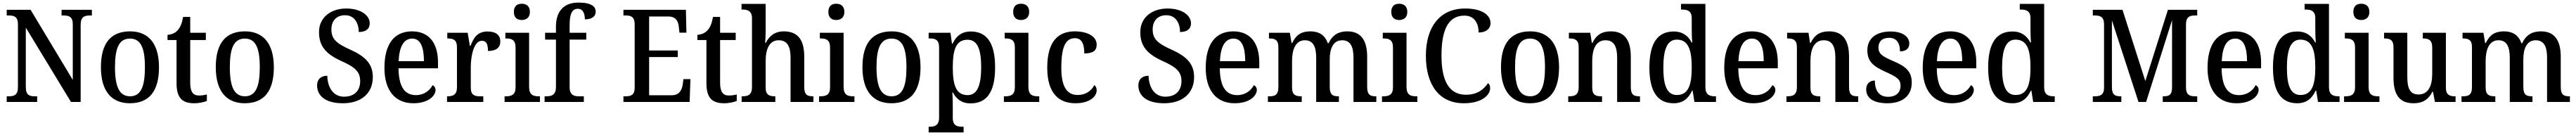

<svg xmlns="http://www.w3.org/2000/svg" viewBox="-20 -790 19959 1046"><path d="M32 0H268V-44H249C209 -44 180 -53 180 -115V-576L530 0H605V-599C605 -659 635 -670 674 -670H692V-714H457V-670H475C513 -670 544 -660 544 -603V-171L217 -714H32V-670H50C88 -670 119 -661 119 -603V-115C119 -53 89 -44 48 -44H32Z M986 10C1134 10 1212 -81 1212 -269C1212 -456 1127 -547 989 -547C839 -547 762 -456 762 -269C762 -81 847 10 986 10ZM988 -44C903 -44 871 -122 871 -269C871 -417 902 -491 987 -491C1072 -491 1103 -417 1103 -269C1103 -122 1073 -44 988 -44Z M1485 10C1526 10 1565 0 1583 -8V-58C1563 -53 1544 -50 1520 -50C1477 -50 1454 -79 1454 -147V-480H1575V-536H1454V-659H1399C1390 -608 1377 -578 1357 -556C1338 -534 1309 -522 1278 -520V-480H1348V-146C1348 -30 1393 10 1485 10Z M1876 10C2024 10 2102 -81 2102 -269C2102 -456 2017 -547 1879 -547C1729 -547 1652 -456 1652 -269C1652 -81 1737 10 1876 10ZM1878 -44C1793 -44 1761 -122 1761 -269C1761 -417 1792 -491 1877 -491C1962 -491 1993 -417 1993 -269C1993 -122 1963 -44 1878 -44Z M2637 10C2777 10 2869 -65 2869 -193C2869 -296 2810 -353 2695 -405C2582 -455 2548 -491 2548 -562C2548 -630 2588 -672 2654 -672C2729 -672 2760 -607 2760 -542C2815 -542 2845 -566 2845 -610C2845 -667 2781 -724 2663 -724C2542 -724 2452 -654 2452 -541C2452 -434 2504 -373 2621 -319C2727 -272 2771 -237 2771 -162C2771 -86 2725 -41 2646 -41C2564 -41 2519 -109 2516 -203C2469 -203 2437 -177 2437 -129C2437 -51 2497 10 2637 10Z M3183 10C3302 10 3355 -50 3355 -93C3355 -112 3344 -125 3332 -130C3310 -89 3267 -53 3203 -53C3116 -53 3070 -117 3068 -261H3374V-306C3374 -464 3298 -547 3173 -547C3037 -547 2959 -452 2959 -264C2959 -91 3040 10 3183 10ZM3265 -316H3069C3074 -429 3109 -491 3174 -491C3240 -491 3265 -422 3265 -316Z M3444 0H3725V-44H3699C3660 -44 3628 -52 3628 -111V-271C3628 -353 3651 -474 3713 -474C3749 -474 3761 -450 3761 -395C3827 -395 3857 -423 3857 -469C3857 -516 3825 -546 3759 -546C3680 -546 3651 -499 3626 -435H3621L3604 -536H3446V-492H3449C3490 -492 3521 -483 3521 -424V-116C3521 -53 3489 -44 3447 -44H3444Z M4023 -635C4057 -635 4086 -653 4086 -698C4086 -744 4057 -761 4023 -761C3988 -761 3962 -744 3962 -698C3962 -653 3988 -635 4023 -635ZM3890 0H4164V-44H4153C4111 -44 4080 -55 4080 -117V-536H3896V-492H3904C3944 -492 3975 -481 3975 -423V-113C3975 -55 3943 -44 3902 -44H3890Z M4200 0H4504V-44H4466C4428 -44 4394 -53 4394 -115V-483H4523V-536H4394V-594C4394 -679 4411 -722 4458 -722C4501 -722 4512 -678 4512 -640C4568 -640 4596 -664 4596 -699C4596 -739 4564 -770 4462 -770C4349 -770 4288 -703 4288 -583V-536H4204V-483H4288V-115C4288 -53 4252 -44 4215 -44H4200Z M4811 0H5324L5330 -177H5276L5270 -133C5263 -89 5241 -52 5185 -52H5010V-348H5232V-399H5010V-662H5161C5216 -662 5236 -626 5240 -581L5245 -537H5299L5295 -714H4811V-670H4830C4868 -670 4898 -661 4898 -601V-108C4898 -55 4869 -44 4831 -44H4811Z M5591 10C5632 10 5671 0 5689 -8V-58C5669 -53 5650 -50 5626 -50C5583 -50 5560 -79 5560 -147V-480H5681V-536H5560V-659H5505C5496 -608 5483 -578 5463 -556C5444 -534 5415 -522 5384 -520V-480H5454V-146C5454 -30 5499 10 5591 10Z M5727 0H5988V-44H5985C5945 -44 5913 -52 5913 -111V-318C5913 -412 5943 -478 6014 -478C6082 -478 6106 -428 6106 -342V0H6283V-44H6280C6238 -44 6212 -53 6212 -116V-351C6212 -488 6157 -547 6053 -547C5983 -547 5940 -510 5914 -458H5909C5910 -466 5913 -512 5913 -549V-760H5726V-716H5735C5770 -716 5807 -707 5807 -649V-116C5807 -53 5774 -44 5734 -44H5727Z M6460 -635C6494 -635 6523 -653 6523 -698C6523 -744 6494 -761 6460 -761C6425 -761 6399 -744 6399 -698C6399 -653 6425 -635 6460 -635ZM6327 0H6601V-44H6590C6548 -44 6517 -55 6517 -117V-536H6333V-492H6341C6381 -492 6412 -481 6412 -423V-113C6412 -55 6380 -44 6339 -44H6327Z M6887 10C7035 10 7113 -81 7113 -269C7113 -456 7028 -547 6890 -547C6740 -547 6663 -456 6663 -269C6663 -81 6748 10 6887 10ZM6889 -44C6804 -44 6772 -122 6772 -269C6772 -417 6803 -491 6888 -491C6973 -491 7004 -417 7004 -269C7004 -122 6974 -44 6889 -44Z M7176 236H7447V192H7435C7399 192 7363 184 7363 125V39C7363 5 7362 -39 7360 -74H7364C7390 -23 7432 11 7501 11C7625 11 7691 -75 7691 -268C7691 -461 7624 -546 7502 -546C7430 -546 7388 -508 7361 -451H7357L7345 -536H7176V-492H7187C7225 -492 7257 -483 7257 -423V121C7257 183 7221 192 7185 192H7176ZM7478 -53C7389 -53 7363 -129 7363 -269C7363 -408 7389 -482 7478 -482C7553 -482 7583 -410 7583 -270C7583 -129 7553 -53 7478 -53Z M7892 -635C7926 -635 7955 -653 7955 -698C7955 -744 7926 -761 7892 -761C7857 -761 7831 -744 7831 -698C7831 -653 7857 -635 7892 -635ZM7759 0H8033V-44H8022C7980 -44 7949 -55 7949 -117V-536H7765V-492H7773C7813 -492 7844 -481 7844 -423V-113C7844 -55 7812 -44 7771 -44H7759Z M8313 10C8428 10 8478 -45 8478 -90C8478 -109 8471 -122 8460 -131C8438 -88 8394 -54 8332 -54C8242 -54 8204 -126 8204 -266C8204 -443 8245 -494 8310 -494C8367 -494 8382 -441 8382 -376C8452 -376 8478 -399 8478 -444C8478 -509 8405 -547 8309 -547C8188 -547 8095 -480 8095 -265C8095 -67 8185 10 8313 10Z M9001 10C9141 10 9233 -65 9233 -193C9233 -296 9174 -353 9059 -405C8946 -455 8912 -491 8912 -562C8912 -630 8952 -672 9018 -672C9093 -672 9124 -607 9124 -542C9179 -542 9209 -566 9209 -610C9209 -667 9145 -724 9027 -724C8906 -724 8816 -654 8816 -541C8816 -434 8868 -373 8985 -319C9091 -272 9135 -237 9135 -162C9135 -86 9089 -41 9010 -41C8928 -41 8883 -109 8880 -203C8833 -203 8801 -177 8801 -129C8801 -51 8861 10 9001 10Z M9547 10C9666 10 9719 -50 9719 -93C9719 -112 9708 -125 9696 -130C9674 -89 9631 -53 9567 -53C9480 -53 9434 -117 9432 -261H9738V-306C9738 -464 9662 -547 9537 -547C9401 -547 9323 -452 9323 -264C9323 -91 9404 10 9547 10ZM9629 -316H9433C9438 -429 9473 -491 9538 -491C9604 -491 9629 -422 9629 -316Z M9805 0H10067V-44H10064C10023 -44 9992 -52 9992 -111V-318C9992 -403 10018 -478 10091 -478C10156 -478 10179 -428 10179 -342V0H10355V-44H10352C10310 -44 10284 -53 10284 -116V-331C10284 -410 10309 -478 10380 -478C10445 -478 10468 -428 10468 -342V0H10645V-44H10642C10600 -44 10574 -53 10574 -116V-351C10574 -488 10517 -547 10421 -547C10358 -547 10308 -525 10275 -455H10269C10246 -522 10196 -547 10135 -547C10069 -547 10026 -525 9993 -457H9988L9975 -536H9813V-492H9816C9857 -492 9886 -483 9886 -425V-116C9886 -53 9858 -44 9816 -44H9805Z M10822 -635C10856 -635 10885 -653 10885 -698C10885 -744 10856 -761 10822 -761C10787 -761 10761 -744 10761 -698C10761 -653 10787 -635 10822 -635ZM10689 0H10963V-44H10952C10910 -44 10879 -55 10879 -117V-536H10695V-492H10703C10743 -492 10774 -481 10774 -423V-113C10774 -55 10742 -44 10701 -44H10689Z M11322 10C11469 10 11527 -57 11527 -107C11527 -125 11521 -139 11511 -146C11478 -100 11432 -56 11339 -56C11205 -56 11150 -170 11150 -358C11150 -554 11199 -669 11328 -669C11410 -669 11438 -601 11438 -538C11493 -538 11530 -567 11530 -610C11530 -674 11464 -724 11333 -724C11133 -724 11029 -576 11029 -358C11029 -137 11129 10 11322 10Z M11835 10C11983 10 12061 -81 12061 -269C12061 -456 11976 -547 11838 -547C11688 -547 11611 -456 11611 -269C11611 -81 11696 10 11835 10ZM11837 -44C11752 -44 11720 -122 11720 -269C11720 -417 11751 -491 11836 -491C11921 -491 11952 -417 11952 -269C11952 -122 11922 -44 11837 -44Z M12132 0H12394V-44H12389C12348 -44 12318 -52 12318 -111V-318C12318 -402 12343 -478 12421 -478C12488 -478 12511 -428 12511 -342V0H12688V-44H12684C12642 -44 12617 -53 12617 -116V-351C12617 -488 12561 -547 12463 -547C12398 -547 12353 -525 12319 -457H12315L12303 -536H12137V-492H12142C12182 -492 12213 -483 12213 -424V-116C12213 -53 12181 -44 12139 -44H12132Z M12949 10C13022 10 13064 -28 13092 -88H13096L13110 0H13277V-44H13269C13227 -44 13195 -56 13195 -115V-760H13006V-716H13014C13054 -716 13089 -707 13089 -649V-570C13089 -536 13090 -493 13093 -461H13088C13062 -511 13020 -546 12949 -546C12828 -546 12761 -460 12761 -267C12761 -75 12828 10 12949 10ZM12974 -54C12899 -54 12869 -124 12869 -266C12869 -406 12899 -483 12973 -483C13062 -483 13089 -406 13089 -267C13089 -128 13061 -54 12974 -54Z M13565 10C13684 10 13737 -50 13737 -93C13737 -112 13726 -125 13714 -130C13692 -89 13649 -53 13585 -53C13498 -53 13452 -117 13450 -261H13756V-306C13756 -464 13680 -547 13555 -547C13419 -547 13341 -452 13341 -264C13341 -91 13422 10 13565 10ZM13647 -316H13451C13456 -429 13491 -491 13556 -491C13622 -491 13647 -422 13647 -316Z M13823 0H14085V-44H14080C14039 -44 14009 -52 14009 -111V-318C14009 -402 14034 -478 14112 -478C14179 -478 14202 -428 14202 -342V0H14379V-44H14375C14333 -44 14308 -53 14308 -116V-351C14308 -488 14252 -547 14154 -547C14089 -547 14044 -525 14010 -457H14006L13994 -536H13828V-492H13833C13873 -492 13904 -483 13904 -424V-116C13904 -53 13872 -44 13830 -44H13823Z M14606 10C14722 10 14794 -48 14794 -150C14794 -237 14747 -276 14650 -317C14567 -353 14536 -372 14536 -422C14536 -467 14563 -497 14619 -497C14673 -497 14703 -460 14703 -392C14750 -392 14775 -415 14775 -453C14775 -502 14728 -546 14630 -546C14522 -546 14450 -495 14450 -401C14450 -312 14496 -276 14596 -231C14681 -193 14707 -173 14707 -126C14707 -74 14674 -40 14610 -40C14538 -40 14508 -92 14508 -166C14477 -166 14441 -149 14441 -97C14441 -28 14500 10 14606 10Z M15103 10C15222 10 15275 -50 15275 -93C15275 -112 15264 -125 15252 -130C15230 -89 15187 -53 15123 -53C15036 -53 14990 -117 14988 -261H15294V-306C15294 -464 15218 -547 15093 -547C14957 -547 14879 -452 14879 -264C14879 -91 14960 10 15103 10ZM15185 -316H14989C14994 -429 15029 -491 15094 -491C15160 -491 15185 -422 15185 -316Z M15574 10C15647 10 15689 -28 15717 -88H15721L15735 0H15902V-44H15894C15852 -44 15820 -56 15820 -115V-760H15631V-716H15639C15679 -716 15714 -707 15714 -649V-570C15714 -536 15715 -493 15718 -461H15713C15687 -511 15645 -546 15574 -546C15453 -546 15386 -460 15386 -267C15386 -75 15453 10 15574 10ZM15599 -54C15524 -54 15494 -124 15494 -266C15494 -406 15524 -483 15598 -483C15687 -483 15714 -406 15714 -267C15714 -128 15686 -54 15599 -54Z M16197 0H16418V-44H16413C16371 -44 16345 -53 16345 -115V-632L16551 0H16610L16811 -634V-110C16810 -55 16788 -44 16747 -44H16739V0H17006V-44H16988C16948 -44 16919 -55 16919 -112V-602C16919 -659 16949 -670 16986 -670H17006V-714H16779L16604 -162L16427 -714H16197V-670H16216C16253 -670 16284 -659 16284 -603V-110C16284 -54 16253 -44 16213 -44H16197Z M17310 10C17429 10 17482 -50 17482 -93C17482 -112 17471 -125 17459 -130C17437 -89 17394 -53 17330 -53C17243 -53 17197 -117 17195 -261H17501V-306C17501 -464 17425 -547 17300 -547C17164 -547 17086 -452 17086 -264C17086 -91 17167 10 17310 10ZM17392 -316H17196C17201 -429 17236 -491 17301 -491C17367 -491 17392 -422 17392 -316Z M17781 10C17854 10 17896 -28 17924 -88H17928L17942 0H18109V-44H18101C18059 -44 18027 -56 18027 -115V-760H17838V-716H17846C17886 -716 17921 -707 17921 -649V-570C17921 -536 17922 -493 17925 -461H17920C17894 -511 17852 -546 17781 -546C17660 -546 17593 -460 17593 -267C17593 -75 17660 10 17781 10ZM17806 -54C17731 -54 17701 -124 17701 -266C17701 -406 17731 -483 17805 -483C17894 -483 17921 -406 17921 -267C17921 -128 17893 -54 17806 -54Z M18277 -635C18311 -635 18340 -653 18340 -698C18340 -744 18311 -761 18277 -761C18242 -761 18216 -744 18216 -698C18216 -653 18242 -635 18277 -635ZM18144 0H18418V-44H18407C18365 -44 18334 -55 18334 -117V-536H18150V-492H18158C18198 -492 18229 -481 18229 -423V-113C18229 -55 18197 -44 18156 -44H18144Z M18682 10C18744 10 18793 -10 18828 -79H18833L18848 0H19008V-44H19004C18965 -44 18933 -52 18933 -111V-536H18754V-492H18757C18796 -492 18827 -483 18827 -421V-218C18827 -122 18795 -58 18721 -58C18653 -58 18634 -108 18634 -196V-536H18454V-492H18457C18499 -492 18527 -482 18527 -423V-186C18527 -50 18579 10 18682 10Z M19054 0H19316V-44H19313C19272 -44 19241 -52 19241 -111V-318C19241 -403 19267 -478 19340 -478C19405 -478 19428 -428 19428 -342V0H19604V-44H19601C19559 -44 19533 -53 19533 -116V-331C19533 -410 19558 -478 19629 -478C19694 -478 19717 -428 19717 -342V0H19894V-44H19891C19849 -44 19823 -53 19823 -116V-351C19823 -488 19766 -547 19670 -547C19607 -547 19557 -525 19524 -455H19518C19495 -522 19445 -547 19384 -547C19318 -547 19275 -525 19242 -457H19237L19224 -536H19062V-492H19065C19106 -492 19135 -483 19135 -425V-116C19135 -53 19107 -44 19065 -44H19054Z"/></svg>

Font: Noto Serif Ethiopic SemiCondensed Medium
Style: Regular
Weight: 500
Width: 4
Designer: Monotype Design Team
Foundry: Monotype Imaging Inc.
Version: Version 2.102